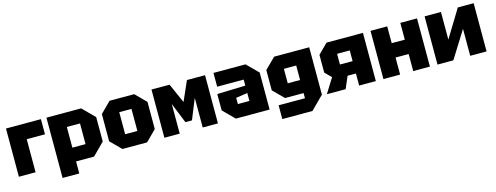

<svg xmlns="http://www.w3.org/2000/svg" viewBox="-21 -1287 5562 2154"><g transform="rotate(-15 2760.0 -210.0)"><path d="M44 0V-560H450V-384H238V0Z M514 140V-560H917L1055 -422V-138L917 0H708V140ZM861 -400H708V-160H861Z M1125 -122V-438L1247 -560H1533L1655 -438V-122L1533 0H1247ZM1319 -152H1461V-408H1319Z M1734 0V-560H1944L2045 -332L2146 -560H2356V0H2179V-344L2083 -108H2007L1912 -344V0Z M2434 -130V-320L2762 -330V-400H2454V-560H2826L2956 -430V0H2564ZM2628 -224V-152H2762V-244Z M3066 140V-20H3372V-80H3157L3035 -202V-438L3159 -560H3566V-10L3416 140ZM3229 -400V-232H3372V-400Z M3849 -284H3996V-408H3849ZM3655 -242V-448L3767 -560H4190V0H3996V-140H3899L3839 0H3621L3727 -170Z M4278 0V-560H4472V-365H4624V-560H4818V0H4624V-198H4472V0Z M5476 0H5286V-313L5090 0H4906V-560H5096V-239L5292 -560H5476Z"/></g></svg>

Font: Tektur ExtraBold
Style: Regular
Weight: 800
Designer: Adam Jagosz
Foundry: Adam Jagosz
Version: Version 1.005;gftools[0.9.30]